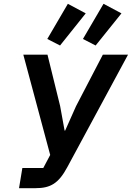

<svg xmlns="http://www.w3.org/2000/svg" viewBox="-20 -984 690 1004"><path d="M79.5 0H165.8C244 0 286.2 -24.9 331.7 -109.4L649.5 -698.2H517.8L377.5 -428.6L320.7 -301.1H317.8L294.4 -429.7L228.3 -698.2H101.9L242.5 -173.7L206.3 -105.5H96.9ZM227.3 -780.2 294 -746.1 428.3 -914.1 334.9 -964.1ZM413.7 -780.2 480.1 -746.1 615.1 -914.1 521.3 -964.1Z"/></svg>

Font: Margiela Mono Italic SmBold It
Style: Regular
Weight: 600
Designer: Mike Abbink, Paul van der Laan, Pieter van Rosmalen
Foundry: Bold Monday
Version: Version 2.003 2021